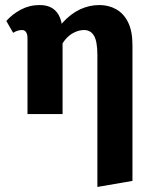

<svg xmlns="http://www.w3.org/2000/svg" viewBox="-20 -452 595 761"><path d="M366 289V-233Q366 -288 352.5 -310.5Q339 -333 313 -333Q294 -333 273.5 -323Q253 -313 237 -293Q221 -273 211 -244L168 -269Q196 -327 228.5 -362.5Q261 -398 297.5 -415Q334 -432 374 -432Q411 -432 441 -415Q471 -398 488 -363Q505 -328 505 -273V265ZM89 0V-302Q89 -311 86.5 -318Q84 -325 79.5 -329Q75 -333 68 -333Q58 -333 49 -330Q40 -327 32 -322L5 -369Q29 -396 63 -414Q97 -432 137 -432Q169 -432 189 -418.5Q209 -405 218.5 -380Q228 -355 228 -318V0Z"/></svg>

Font: Ysabeau Infant ExtraBold
Style: Regular
Weight: 800
Designer: Christian Thalmann (Catharsis Fonts)
Version: Version 2.001;gftools[0.9.30]; featfreeze: ss01,ss02,lnum